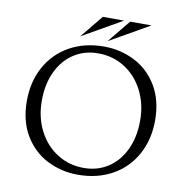

<svg xmlns="http://www.w3.org/2000/svg" viewBox="-92 -946 1003 1045"><g transform="rotate(10 409.0 -423.0)"><path d="M402 -658Q327 -658 268.5 -620Q210 -582 177 -512.5Q144 -443 144 -351Q144 -260 181.5 -186.5Q219 -113 284.5 -71.5Q350 -30 432 -30Q507 -30 565.5 -68Q624 -106 657 -175.5Q690 -245 690 -337Q690 -428 652.5 -501.5Q615 -575 549.5 -616.5Q484 -658 402 -658ZM428 -700Q518 -700 596.5 -660.5Q675 -621 722.5 -542Q770 -463 770 -352Q770 -246 724.5 -163Q679 -80 596.5 -34Q514 12 406 12Q316 12 237.5 -27.5Q159 -67 111.5 -146Q64 -225 64 -336Q64 -442 109.5 -525Q155 -608 237.5 -654Q320 -700 428 -700ZM392 -858H510L289 -732ZM543 -858H661L440 -732Z"/></g></svg>

Font: BellefairVN
Style: Regular
Weight: 400
Designer: Nick Shinn, Liron Lavi Turkenic
Foundry: Shinntype
Version: Version 1.003